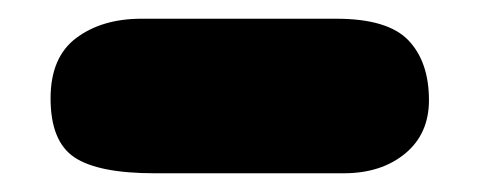

<svg xmlns="http://www.w3.org/2000/svg" viewBox="-20 -704 515 205"><path d="M34 -599Q34 -643 61.5 -663.5Q89 -684 131 -684H339Q394 -684 416 -661Q438 -638 438 -597Q438 -561 412.5 -540Q387 -519 347 -519H145Q85 -519 59.5 -536Q34 -553 34 -599Z"/></svg>

Font: Coiny
Style: Regular
Weight: 400
Version: Version 001.001